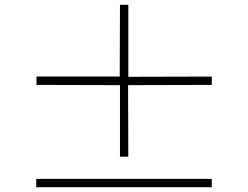

<svg xmlns="http://www.w3.org/2000/svg" viewBox="-20 -801 1040 805"><path d="M132 -16V-51H868V-16ZM517 -444 518 -144H483V-444L133 -445V-480H482L483 -781H518V-479L868 -480V-445Z"/></svg>

Font: XinYuGongZhangJiaSongA
Style: Regular
Weight: 900
Designer: XinYuGong
Foundry: Adobe Systems Incorporated
Version: Version 1.00